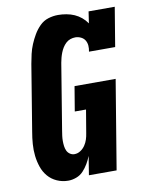

<svg xmlns="http://www.w3.org/2000/svg" viewBox="-85 -804 674 874"><g transform="rotate(-10 252.5 -367.5)"><path d="M160 8Q132 8 107.5 -3Q83 -14 66.5 -33.5Q50 -53 41.5 -78Q33 -103 30 -129.5Q27 -156 29 -184Q31 -212 36 -240L86 -545Q90 -567 95 -589Q100 -611 109 -632.5Q118 -654 130 -674.5Q142 -695 159 -712Q176 -729 198.5 -736Q221 -743 244 -743Q263 -743 282.5 -739.5Q302 -736 319 -728.5Q336 -721 350.5 -709Q365 -697 376 -681L384 -735H505L475 -554H354Q357 -568 356 -581.5Q355 -595 348.5 -606Q342 -617 329.5 -623Q317 -629 304 -629Q292 -629 280.5 -625Q269 -621 260 -612.5Q251 -604 244.5 -593.5Q238 -583 233.5 -571.5Q229 -560 226 -548.5Q223 -537 221 -526L171 -221Q169 -209 167.5 -197.5Q166 -186 166 -174Q166 -162 167.5 -150.5Q169 -139 173.5 -129Q178 -119 187.5 -112.5Q197 -106 208 -106Q223 -106 236 -114.5Q249 -123 257.5 -135.5Q266 -148 270.5 -162Q275 -176 277 -190L295 -297H243L262 -411H452L384 0H256L270 -87Q263 -69 253 -52Q243 -35 229.5 -20.5Q216 -6 197 1Q178 8 160 8Z"/></g></svg>

Font: Iosevka Slab Heavy
Style: Italic
Weight: 900
Italic angle: -9°
Monospace: yes
Designer: Belleve Invis
Foundry: Belleve Invis
Version: Version 11.1.0; ttfautohint (v1.8.3)